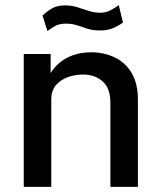

<svg xmlns="http://www.w3.org/2000/svg" viewBox="-20 -727 622 747"><path d="M72.5 0V-517H177V-442.5Q189.5 -463.5 210.8 -482Q232 -500.5 263.2 -512Q294.5 -523.5 335.5 -523.5Q384 -523.5 425.2 -504.2Q466.5 -485 491.5 -444.2Q516.5 -403.5 516.5 -339V0H409.5V-327.5Q409.5 -383 379.8 -410Q350 -437 303 -437Q271.5 -437 243 -426.5Q214.5 -416 197 -394.8Q179.5 -373.5 179.5 -341.5V0ZM458.5 -639.5Q445 -629 422.8 -618.8Q400.5 -608.5 368.5 -608.5Q341.5 -608.5 320.5 -615.2Q299.5 -622 280 -628.5Q260.5 -635 237 -635Q212 -635 196.5 -627Q181 -619 164.5 -606L145.5 -666.5Q162.5 -683 182.5 -694.5Q202.5 -706 232.5 -706Q258 -706 280.5 -699Q303 -692 324.8 -684.8Q346.5 -677.5 368.5 -677.5Q392 -677.5 409.5 -686.8Q427 -696 442 -707Z"/></svg>

Font: Public Sans Medium
Style: Regular
Weight: 500
Designer: The Public Sans Project Authors: Dan O. Williams and USWDS (Libre Franklin designed by Pablo Impallari and Rodrigo Fuenz
Version: Version 1.007